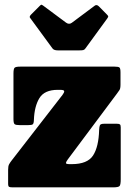

<svg xmlns="http://www.w3.org/2000/svg" viewBox="-20 -807 559 827"><path d="M228.5 -420Q171.5 -420 149.8 -384.5Q128 -349 126 -290Q125.5 -275 121 -271.5Q116.5 -268 100.5 -268H66Q48.5 -268 43.2 -272Q38 -276 38 -294.5V-490Q38 -509.5 42.5 -514.8Q47 -520 67 -520H474Q490 -520 494.5 -516.2Q499 -512.5 499 -495.5V-442.5Q499 -425.5 494.5 -419Q490 -412.5 483.5 -403.5L272.5 -121Q265 -111 264 -105.5Q263 -100 280 -100H289Q356.5 -100 380.8 -137.2Q405 -174.5 407 -247Q407.5 -261.5 410.5 -267.8Q413.5 -274 429.5 -274H483Q493 -274 496.5 -271.2Q500 -268.5 500 -258.5V-35Q500 -12 495.2 -6Q490.5 0 467 0H35Q23.5 0 19.2 -2.2Q15 -4.5 15 -16V-75.5Q15 -91.5 19 -99Q23 -106.5 30 -115.5L249 -398Q257 -408.5 256.5 -414.2Q256 -420 239.5 -420ZM206 -598.5 110 -729.5Q104.5 -735 114 -744.5L151 -781.5Q156.5 -787 158.5 -786.8Q160.5 -786.5 167 -782L264.5 -709.5Q277.5 -700 289.5 -709L388 -782.5Q396.5 -789 406 -779.5L440.5 -744.5Q446 -739 446.2 -736.5Q446.5 -734 442 -727.5L348 -598.5Q344 -592.5 338.2 -591.2Q332.5 -590 321.5 -590H229Q212 -590 206 -598.5Z"/></svg>

Font: Besley* Narrow Fatface
Style: Regular
Weight: 900
Width: 4
Designer: Owen Earl
Foundry: indestructible type*
Version: Version 3.000; ttfautohint (v1.8.3)